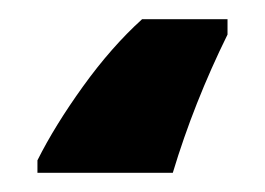

<svg xmlns="http://www.w3.org/2000/svg" viewBox="-20 40 276 200"><path d="M217 76V60H128Q96 89 66.5 130Q37 171 19 207V220H160Q182 147 217 76Z"/></svg>

Font: Noto Sans Display SemiCondensed Black
Style: Regular
Weight: 900
Width: 4
Designer: Monotype Design Team
Foundry: Monotype Imaging Inc.
Version: Version 1.900